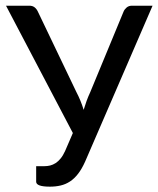

<svg xmlns="http://www.w3.org/2000/svg" viewBox="-20 -662 567 687"><path d="M139.2 -67.4Q149.4 -67.4 159.4 -69.8Q169.4 -72.3 179 -78.4Q188.5 -84.5 197 -95Q205.6 -105.5 212.9 -121.6L240.7 -186L1.5 -641.6H85Q96.2 -641.6 103.5 -636Q110.8 -630.4 115.2 -621.1L252.9 -333.5Q269.5 -301.8 279.3 -269Q284.2 -285.2 290 -301.3Q295.9 -317.4 303.2 -333L422.4 -621.1Q425.8 -628.9 433.3 -635.3Q440.9 -641.6 452.1 -641.6H525.9L284.7 -84Q272.9 -57.6 259.5 -40.3Q246.1 -22.9 230.5 -12.7Q214.8 -2.4 197 1.7Q179.2 5.9 158.7 5.9Q109.4 5.9 109.4 -11.7V-67.4H139.2Z"/></svg>

Font: Carlito
Style: Regular
Weight: 400
Designer: Lukasz Dziedzic
Foundry: tyPoland Lukasz Dziedzic
Version: Version 1.103; Beta1; all basic design good, some composites